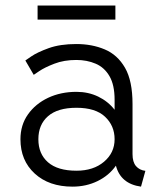

<svg xmlns="http://www.w3.org/2000/svg" viewBox="-20 -678 597 706"><path d="M246.6 8.3Q160.2 8.3 107.7 -39.8Q55.2 -87.9 55.2 -166Q55.2 -218.3 82.8 -257.3Q110.4 -296.4 157 -318.4Q203.6 -340.3 261.2 -340.3Q304.7 -340.3 341.1 -322.8Q377.4 -305.2 401.4 -274.4V-311Q401.4 -365.7 382.6 -397.9Q363.8 -430.2 331.8 -443.8Q299.8 -457.5 260.7 -457.5Q215.3 -457.5 179.9 -443.8Q144.5 -430.2 124.3 -416.5Q104 -402.8 104 -402.8L73.2 -455.6Q73.2 -455.6 95.2 -470.7Q117.2 -485.8 159.2 -501Q201.2 -516.1 260.7 -516.1Q318.4 -516.1 365.2 -496.3Q412.1 -476.6 439.7 -428.7Q467.3 -380.9 467.3 -295.4V-111.3Q467.3 -82 480.2 -67.1Q493.2 -52.2 514.6 -49.8L498.5 8.3Q423.8 -2 406.2 -68.8Q380.9 -32.7 338.9 -12.2Q296.9 8.3 246.6 8.3ZM401.4 -166Q401.4 -215.8 366.2 -248.8Q331.1 -281.7 261.2 -281.7Q191.9 -281.7 156.5 -250.7Q121.1 -219.7 121.1 -166Q121.1 -112.3 156.5 -81.3Q191.9 -50.3 261.2 -50.3Q323.7 -50.3 362.5 -83.3Q401.4 -116.2 401.4 -166ZM118.2 -606V-657.7H404.3V-606Z"/></svg>

Font: Giphurs Light
Style: Regular
Weight: 300
Version: Version 0.920; ttfautohint (v1.8.4.7-5d5b)